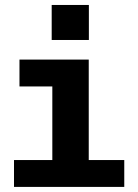

<svg xmlns="http://www.w3.org/2000/svg" viewBox="-20 -734 540 754"><path d="M183 -714.5H329V-577H183ZM35 0V-105.5H185.5V-394.5H56.5V-500H328.5V-105.5H468V0Z"/></svg>

Font: Trispace SemiBold
Style: Regular
Weight: 600
Designer: Tyler Finck
Foundry: Etcetera Type Company
Version: Version 1.210; ttfautohint (v1.8.3)